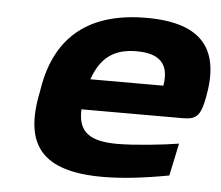

<svg xmlns="http://www.w3.org/2000/svg" viewBox="-43 -557 707 613"><g transform="rotate(5 310.5 -250.0)"><path d="M614 -273C643 -424 586 -509 403 -509C228 -509 115 -431 86 -256L84 -244C48 -71 113 9 307 9C368 9 439 1 519 -14L541 -118C493 -110 399 -100 345 -100C256 -100 218 -127 221 -200H544C587 -200 602 -209 614 -273ZM241 -298C266 -369 308 -400 381 -400C460 -400 486 -363 475 -298Z"/></g></svg>

Font: LT Wave Bold
Style: Italic
Weight: 700
Designer: Daniel Lyons
Version: Version 2.5 (Glyphs App)